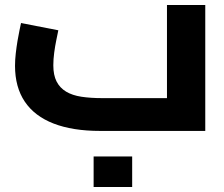

<svg xmlns="http://www.w3.org/2000/svg" viewBox="-20 -523 895 767"><path d="M380 0Q270 0 194 -29.5Q118 -59 79 -117Q40 -175 40 -260Q40 -284 43 -310Q46 -336 50 -360Q54 -384 58 -402.5Q62 -421 64 -431L213 -402Q210 -387 205 -363Q200 -339 196.5 -312.5Q193 -286 193 -262Q193 -223 206 -197.5Q219 -172 244 -157Q269 -142 305.5 -136.5Q342 -131 389 -131H647V-503H800V0ZM354 224V102H508V224Z"/></svg>

Font: Cairo Play ExtraBold
Style: Regular
Weight: 800
Version: Version 3.119